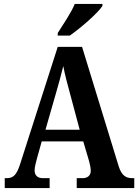

<svg xmlns="http://www.w3.org/2000/svg" viewBox="-20 -951 699 971"><path d="M272 -784V-771H333C389 -810 476 -886 498 -921V-931H358C340 -886 299 -827 272 -784ZM4 0H231V-50H197C169 -50 155 -65 155 -90C155 -107 163 -134 167 -150L191 -236H401L430 -138C434 -124 439 -102 439 -87C439 -62 421 -50 398 -50H368V0H659V-50H648C616 -50 594 -65 580 -111L395 -714H272L83 -125C64 -63 45 -50 14 -50H4ZM210 -295 264 -483C277 -527 290 -576 300 -617C308 -574 321 -525 334 -478L383 -295Z"/></svg>

Font: Noto Serif Bengali Condensed
Style: Bold
Weight: 700
Width: 3
Designer: Juan Bruce, Universal Thirst, Indian Type Foundry and the Monotype Design Team.
Foundry: Monotype Imaging Inc.
Version: Version 2.003